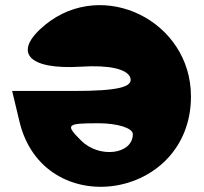

<svg xmlns="http://www.w3.org/2000/svg" viewBox="-20 -777 791 743"><path d="M156 -682C26 -576 86 -506 294 -519C402 -526 472 -510 484 -477C497 -440 436 -425 265 -425H27L55 -308C147 83 719 0 719 -404C719 -696 380 -863 156 -682ZM494 -258C494 -179 364 -163 294 -233C232 -295 236 -300 361 -300C436 -300 494 -281 494 -258Z"/></svg>

Font: Hussar Skorodowane
Style: Bold
Weight: 700
Foundry: Cannot Into Space Fonts
Version: Version 0.892